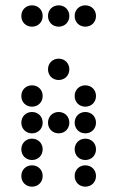

<svg xmlns="http://www.w3.org/2000/svg" viewBox="-20 -710 440 720"><path d="M100 -610C123 -610 140 -627 140 -650C140 -673 123 -690 100 -690C77 -690 60 -673 60 -650C60 -627 77 -610 100 -610ZM200 -610C223 -610 240 -627 240 -650C240 -673 223 -690 200 -690C177 -690 160 -673 160 -650C160 -627 177 -610 200 -610ZM300 -610C323 -610 340 -627 340 -650C340 -673 323 -690 300 -690C277 -690 260 -673 260 -650C260 -627 277 -610 300 -610ZM200 -410C223 -410 240 -427 240 -450C240 -473 223 -490 200 -490C177 -490 160 -473 160 -450C160 -427 177 -410 200 -410ZM100 -310C123 -310 140 -327 140 -350C140 -373 123 -390 100 -390C77 -390 60 -373 60 -350C60 -327 77 -310 100 -310ZM300 -310C323 -310 340 -327 340 -350C340 -373 323 -390 300 -390C277 -390 260 -373 260 -350C260 -327 277 -310 300 -310ZM100 -210C123 -210 140 -227 140 -250C140 -273 123 -290 100 -290C77 -290 60 -273 60 -250C60 -227 77 -210 100 -210ZM200 -210C223 -210 240 -227 240 -250C240 -273 223 -290 200 -290C177 -290 160 -273 160 -250C160 -227 177 -210 200 -210ZM300 -210C323 -210 340 -227 340 -250C340 -273 323 -290 300 -290C277 -290 260 -273 260 -250C260 -227 277 -210 300 -210ZM100 -110C123 -110 140 -127 140 -150C140 -173 123 -190 100 -190C77 -190 60 -173 60 -150C60 -127 77 -110 100 -110ZM300 -110C323 -110 340 -127 340 -150C340 -173 323 -190 300 -190C277 -190 260 -173 260 -150C260 -127 277 -110 300 -110ZM100 -10C123 -10 140 -27 140 -50C140 -73 123 -90 100 -90C77 -90 60 -73 60 -50C60 -27 77 -10 100 -10ZM300 -10C323 -10 340 -27 340 -50C340 -73 323 -90 300 -90C277 -90 260 -73 260 -50C260 -27 277 -10 300 -10Z"/></svg>

Font: TINY 5x3 80
Style: Regular
Weight: 200
Designer: Jack Halten Fahnestock
Foundry: Velvetyne Type Foundry
Version: Version 1.002;hotconv 1.0.109;makeotfexe 2.5.65596